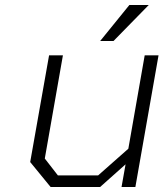

<svg xmlns="http://www.w3.org/2000/svg" viewBox="-20 -743 650 763"><path d="M378 -580 494 -723H571L431 -580ZM181 0 100 -99 175 -523H230L158 -113L210 -46H370L490 -152L555 -523H610L518 0H463L479 -90L378 0Z"/></svg>

Font: Tomorrow Light
Style: Italic
Weight: 300
Italic angle: -10°
Designer: Tony de Marco, Monica Rizzolli
Foundry: Just in Type
Version: Version 2.002